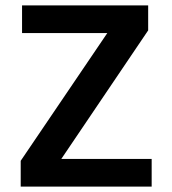

<svg xmlns="http://www.w3.org/2000/svg" viewBox="-20 -694 641 714"><path d="M544 0H57V-96L379 -571H62V-674H531V-581L208 -103H544Z"/></svg>

Font: Hind Guntur SemiBold
Style: Regular
Weight: 600
Designer: Manushi Parikh, Hitesh Malaviya
Foundry: Indian Type Foundry
Version: Version 1.000;PS 1.0;hotconv 1.0.86;makeotf.lib2.5.63406; tt